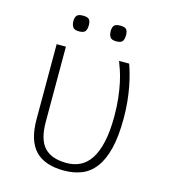

<svg xmlns="http://www.w3.org/2000/svg" viewBox="-103 -745 739 842"><g transform="rotate(15 266.5 -324.0)"><path d="M90.8 -512.2H132.8V-170.9Q132.8 -90.8 165.8 -55.4Q198.7 -20 267.1 -20Q301.3 -20 328.9 -33.7Q356.4 -47.4 376 -77.4Q395.5 -107.4 406.2 -155.3Q417 -203.1 417 -272Q417 -317.9 412.6 -355.2Q408.2 -392.6 401.9 -422.1Q395.5 -451.7 387.9 -473.9Q380.4 -496.1 374 -512.2H419.9Q426.3 -495.1 433.1 -470.7Q439.9 -446.3 445.8 -416Q451.7 -385.7 455.3 -349.9Q459 -314 459 -273.9Q459 -191.4 445.1 -136Q431.2 -80.6 405.5 -46.9Q379.9 -13.2 344 1Q308.1 15.1 264.2 15.1Q176.8 15.1 133.8 -30Q90.8 -75.2 90.8 -171.9ZM374.5 -628.9Q374.5 -610.4 367.7 -601.1Q360.8 -591.8 339.4 -591.8Q317.9 -591.8 311.3 -602.8Q304.7 -613.8 304.7 -628.9Q304.7 -645.5 311.5 -654.3Q318.4 -663.1 339.4 -663.1Q361.3 -663.1 367.9 -654.5Q374.5 -646 374.5 -628.9ZM205.6 -628.9Q205.6 -610.4 198.7 -601.1Q191.9 -591.8 170.4 -591.8Q148.9 -591.8 142.1 -602.8Q135.3 -613.8 135.3 -628.9Q135.3 -645.5 142.3 -654.3Q149.4 -663.1 170.4 -663.1Q192.4 -663.1 199 -654.5Q205.6 -646 205.6 -628.9Z"/></g></svg>

Font: Clear Sans Thin
Style: Regular
Weight: 250
Foundry: Intel Corporation
Version: Version 1.00